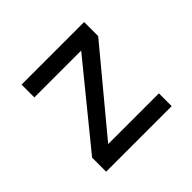

<svg xmlns="http://www.w3.org/2000/svg" viewBox="-135 -710 870 870"><g transform="rotate(-45 300.0 -275.0)"><path d="M90 0V-90L398 -468H98V-550H499V-460L185 -82H510V0Z"/></g></svg>

Font: JetBrainsMono NF
Style: Regular
Weight: 400
Designer: Philipp Nurullin, Konstantin Bulenkov
Foundry: JetBrains
Version: Version 2.251; ttfautohint (v1.8.3);Nerd Fonts 2.2.2